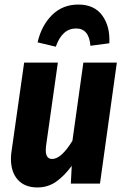

<svg xmlns="http://www.w3.org/2000/svg" viewBox="-20 -806 549 843"><path d="M28 -109Q28 -126 31 -144L86 -531H234L182 -164Q181 -157 181 -146Q181 -108 209 -108Q249 -108 298 -188L346 -531H493L419 0H291L295 -78Q262 -33 226 -8Q190 17 144 17Q89 17 58.5 -16.5Q28 -50 28 -109ZM145 -620Q162 -694 208.5 -740Q255 -786 324 -786Q394 -786 429 -738Q464 -690 460 -616L377 -605Q371 -681 314 -681Q253 -681 225 -601Z"/></svg>

Font: Fira Sans Condensed
Style: Bold Italic
Weight: 700
Width: 3
Italic angle: -8°
Designer: Carrois Corporate & Edenspiekermann AG
Foundry: Carrois Corporate GbR & Edenspiekermann AG
Version: Version 4.203